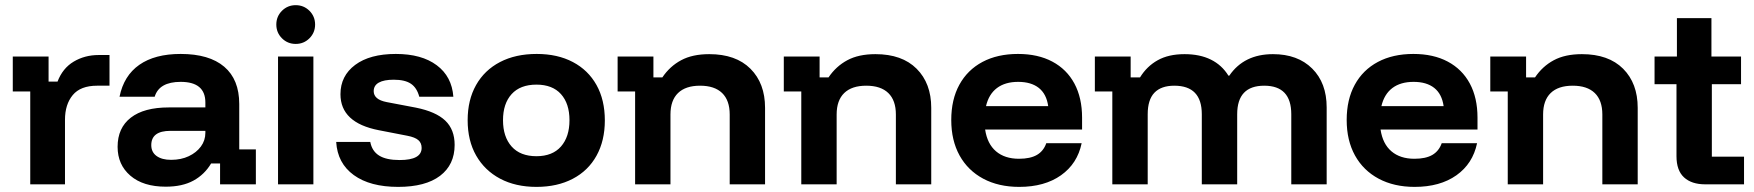

<svg xmlns="http://www.w3.org/2000/svg" viewBox="-20 -721 6862 751"><path d="M98.3 0V-363.3H30V-500H170V-401.7H205Q225 -454.2 268.3 -480Q311.7 -505.8 365.8 -505.8H408.3V-385.8H360Q295 -385.8 264.6 -349.2Q234.2 -312.5 234.2 -252.5V0Z M628.3 9.2Q540 9.2 490 -33.8Q440 -76.7 440 -146.7Q440 -220.8 491.7 -260.8Q543.3 -300.8 640 -300.8H783.3V-320Q783.3 -400.8 686.7 -400.8Q602.5 -400.8 585 -342.5H447.5Q464.2 -425 525 -467.5Q585.8 -510 686.7 -510Q798.3 -510 857.1 -460Q915.8 -410 915.8 -314.2V-136.7H980.8V0H840.8V-81.7H805.8Q780 -38.3 736.7 -14.6Q693.3 9.2 628.3 9.2ZM649.2 -95.8Q688.3 -95.8 718.3 -110Q748.3 -124.2 765.8 -147.9Q783.3 -171.7 783.3 -201.7V-209.2H646.7Q571.7 -209.2 571.7 -153.3Q571.7 -125.8 592.5 -110.8Q613.3 -95.8 649.2 -95.8Z M1067.5 0V-500H1205.8V0ZM1136.7 -549.2Q1105 -549.2 1082.9 -571.2Q1060.8 -593.3 1060.8 -625Q1060.8 -656.7 1082.9 -678.8Q1105 -700.8 1136.7 -700.8Q1168.3 -700.8 1190.4 -678.8Q1212.5 -656.7 1212.5 -625Q1212.5 -593.3 1190.4 -571.2Q1168.3 -549.2 1136.7 -549.2Z M1537.5 10Q1427.5 10 1363.8 -36.2Q1300 -82.5 1295 -165.8H1428.3Q1435 -130 1462.9 -112.5Q1490.8 -95 1543.3 -95Q1629.2 -95 1629.2 -142.5Q1629.2 -161.7 1616.3 -172.9Q1603.3 -184.2 1573.3 -190L1461.7 -211.7Q1311.7 -240.8 1311.7 -352.5Q1311.7 -424.2 1369.2 -467.1Q1426.7 -510 1528.3 -510Q1629.2 -510 1688.3 -465.8Q1747.5 -421.7 1753.3 -342.5H1620Q1610.8 -377.5 1587.5 -393.3Q1564.2 -409.2 1520 -409.2Q1481.7 -409.2 1461.7 -397.9Q1441.7 -386.7 1441.7 -364.2Q1441.7 -348.3 1454.2 -337.5Q1466.7 -326.7 1492.5 -321.7L1606.7 -300Q1685 -284.2 1721.7 -249.2Q1758.3 -214.2 1758.3 -154.2Q1758.3 -76.7 1701.3 -33.3Q1644.2 10 1537.5 10Z M2078.3 10Q1996.7 10 1936.2 -22.1Q1875.8 -54.2 1842.5 -112.5Q1809.2 -170.8 1809.2 -250.8Q1809.2 -330 1842.1 -388.3Q1875 -446.7 1935.8 -478.3Q1996.7 -510 2079.2 -510Q2160.8 -510 2220.8 -478.3Q2280.8 -446.7 2313.3 -388.3Q2345.8 -330 2345.8 -250Q2345.8 -170.8 2313.3 -112.1Q2280.8 -53.3 2220.4 -21.7Q2160 10 2078.3 10ZM2078.3 -110Q2140.8 -110 2174.2 -147.9Q2207.5 -185.8 2207.5 -250.8Q2207.5 -315.8 2174.2 -352.9Q2140.8 -390 2078.3 -390Q2015 -390 1981.2 -352.9Q1947.5 -315.8 1947.5 -250.8Q1947.5 -185.8 1981.2 -147.9Q2015 -110 2078.3 -110Z M2464.2 0V-363.3H2395.8V-500H2535.8V-418.3H2570.8Q2600 -461.7 2644.2 -485.4Q2688.3 -509.2 2754.2 -509.2Q2858.3 -509.2 2915.4 -452.1Q2972.5 -395 2972.5 -299.2V0H2834.2V-273.3Q2834.2 -328.3 2804.6 -357.1Q2775 -385.8 2718.3 -385.8Q2661.7 -385.8 2632.1 -357.1Q2602.5 -328.3 2602.5 -273.3V0Z M3114.2 0V-363.3H3045.8V-500H3185.8V-418.3H3220.8Q3250 -461.7 3294.2 -485.4Q3338.3 -509.2 3404.2 -509.2Q3508.3 -509.2 3565.4 -452.1Q3622.5 -395 3622.5 -299.2V0H3484.2V-273.3Q3484.2 -328.3 3454.6 -357.1Q3425 -385.8 3368.3 -385.8Q3311.7 -385.8 3282.1 -357.1Q3252.5 -328.3 3252.5 -273.3V0Z M3966.7 10Q3885.8 10 3825.8 -22.1Q3765.8 -54.2 3733.3 -112.9Q3700.8 -171.7 3700.8 -251.7Q3700.8 -331.7 3732.5 -389.6Q3764.2 -447.5 3822.9 -478.8Q3881.7 -510 3961.7 -510Q4040 -510 4096.2 -480Q4152.5 -450 4182.5 -394.2Q4212.5 -338.3 4212.5 -260.8V-214.2H3833.3Q3841.7 -158.3 3875.8 -129.2Q3910 -100 3965.8 -100Q4010 -100 4035.8 -115Q4061.7 -130 4072.5 -160.8H4210.8Q4194.2 -80.8 4130 -35.4Q4065.8 10 3966.7 10ZM3836.7 -305.8H4080Q4073.3 -353.3 4043.3 -377.1Q4013.3 -400.8 3962.5 -400.8Q3911.7 -400.8 3879.6 -376.7Q3847.5 -352.5 3836.7 -305.8Z M4330.8 0V-363.3H4262.5V-500H4402.5V-418.3H4439.2Q4465.8 -461.7 4508.3 -485.4Q4550.8 -509.2 4613.3 -509.2Q4673.3 -509.2 4716.2 -487.9Q4759.2 -466.7 4785 -425H4788.3Q4845.8 -509.2 4959.2 -509.2Q5055.8 -509.2 5112.5 -452.9Q5169.2 -396.7 5169.2 -300.8V0H5030.8V-274.2Q5030.8 -385.8 4925 -385.8Q4819.2 -385.8 4819.2 -274.2V0H4680.8V-274.2Q4680.8 -385.8 4573.3 -385.8Q4521.7 -385.8 4495.4 -358.3Q4469.2 -330.8 4469.2 -274.2V0Z M5513.3 10Q5432.5 10 5372.5 -22.1Q5312.5 -54.2 5280 -112.9Q5247.5 -171.7 5247.5 -251.7Q5247.5 -331.7 5279.2 -389.6Q5310.8 -447.5 5369.6 -478.8Q5428.3 -510 5508.3 -510Q5586.7 -510 5642.9 -480Q5699.2 -450 5729.2 -394.2Q5759.2 -338.3 5759.2 -260.8V-214.2H5380Q5388.3 -158.3 5422.5 -129.2Q5456.7 -100 5512.5 -100Q5556.7 -100 5582.5 -115Q5608.3 -130 5619.2 -160.8H5757.5Q5740.8 -80.8 5676.7 -35.4Q5612.5 10 5513.3 10ZM5383.3 -305.8H5626.7Q5620 -353.3 5590 -377.1Q5560 -400.8 5509.2 -400.8Q5458.3 -400.8 5426.2 -376.7Q5394.2 -352.5 5383.3 -305.8Z M5877.5 0V-363.3H5809.2V-500H5949.2V-418.3H5984.2Q6013.3 -461.7 6057.5 -485.4Q6101.7 -509.2 6167.5 -509.2Q6271.7 -509.2 6328.8 -452.1Q6385.8 -395 6385.8 -299.2V0H6247.5V-273.3Q6247.5 -328.3 6217.9 -357.1Q6188.3 -385.8 6131.7 -385.8Q6075 -385.8 6045.4 -357.1Q6015.8 -328.3 6015.8 -273.3V0Z M6650 0Q6596.7 0 6567.1 -27.1Q6537.5 -54.2 6537.5 -110V-391.7H6451.7V-500H6539.2V-650H6674.2V-500H6790V-391.7H6675.8V-108.3H6801.7V0Z"/></svg>

Font: Funnel Display
Style: Bold
Weight: 700
Designer: NORD ID, Kristian Moeller
Foundry: Dicotype
Version: Version 1.000